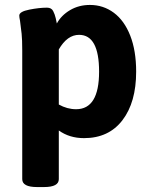

<svg xmlns="http://www.w3.org/2000/svg" viewBox="-20 -551 613 777"><path d="M70 174V-347Q70 -391 67.5 -414.5Q65 -438 61 -467Q58 -481 58 -488Q58 -504 98.5 -512Q139 -520 170 -520Q188 -520 195 -506.5Q202 -493 205.5 -477.5Q209 -462 210 -456Q228 -489 263.5 -510Q299 -531 344 -531Q398 -531 440.5 -499.5Q483 -468 507 -407Q531 -346 531 -261Q531 -137 475.5 -64.5Q420 8 320 8Q261 8 218 -23V174Q218 206 158 206H130Q70 206 70 174ZM381 -261Q381 -410 300 -410Q252 -410 218 -351V-128Q252 -109 288 -109Q381 -109 381 -261Z"/></svg>

Font: Asap-Bold
Style: Bold
Weight: 700
Designer: Pablo Cosgaya
Foundry: Omnibus-Type
Version: Version 2.000; ttfautohint (v1.8)